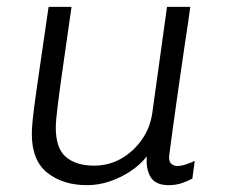

<svg xmlns="http://www.w3.org/2000/svg" viewBox="-20 -531 657 561"><path d="M234 10Q164 10 118.5 -26Q73 -62 73 -139Q73 -165 79.5 -215Q86 -265 97 -339.5Q108 -414 122 -511H189Q176 -419 165.5 -346.5Q155 -274 149 -226Q143 -178 143 -158Q143 -97 173 -72Q203 -47 255 -47Q298 -47 334 -67.5Q370 -88 394.5 -123Q419 -158 425 -201L468 -511H536Q534 -495 529.5 -464.5Q525 -434 519 -394.5Q513 -355 507 -312Q501 -269 495 -228Q489 -187 484.5 -152.5Q480 -118 477 -96.5Q474 -75 474 -71Q474 -58 481 -52Q488 -46 498 -46Q509 -46 523 -50.5Q537 -55 549 -61L542 -9Q529 -2 511.5 4Q494 10 473 10Q435 10 420.5 -13Q406 -36 409 -74Q389 -49 361 -30.5Q333 -12 300.5 -1Q268 10 234 10Z"/></svg>

Font: Chivo Medium ExtraLight
Style: Italic
Weight: 250
Italic angle: -8.05°
Version: Version 2.002